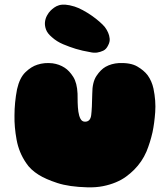

<svg xmlns="http://www.w3.org/2000/svg" viewBox="-20 -785 720 822"><path d="M205 -514Q234 -510 257 -495Q277 -482 293.5 -456Q310 -430 312 -384Q312 -367 312.5 -346Q313 -325 315.5 -307Q318 -289 324.5 -276.5Q331 -264 344 -264Q367 -264 370.5 -292.5Q374 -321 375 -384Q375 -433 393 -460Q411 -487 432 -499Q457 -513 489 -515Q539 -517 567.5 -500.5Q596 -484 612 -463Q630 -438 637 -406Q648 -353 644.5 -305Q641 -257 633 -219Q623 -175 607 -136Q588 -92 554 -58Q539 -43 520 -29Q501 -15 476 -4.5Q451 6 421 12Q391 18 354 17Q276 15 225.5 -1.5Q175 -18 145 -37Q110 -59 92 -87Q61 -132 51 -187Q41 -242 42 -290Q42 -346 53 -403Q64 -452 89 -476Q114 -500 140 -508Q170 -518 205 -514ZM299 -757Q315 -752 334.5 -741.5Q354 -731 372 -718.5Q390 -706 405.5 -692.5Q421 -679 429 -669Q438 -657 443 -645Q448 -634 449.5 -620Q451 -606 443 -591Q435 -574 422 -568Q409 -562 396 -560Q381 -558 365 -562Q334 -567 304 -576Q278 -584 250.5 -595.5Q223 -607 202 -626Q183 -642 177 -658.5Q171 -675 172.5 -690Q174 -705 181 -718Q188 -731 196 -739Q203 -746 212 -752.5Q221 -759 232.5 -762.5Q244 -766 260 -765Q276 -764 299 -757Z"/></svg>

Font: Sniglet
Style: ExtraBold
Weight: 800
Version: Version 2.000; ttfautohint (v0.95) -l 8 -r 50 -G 200 -x 14 -